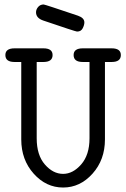

<svg xmlns="http://www.w3.org/2000/svg" viewBox="-20 -827 565 858"><path d="M141 -772Q141 -785 150.5 -796Q160 -807 175 -807Q180 -807 328 -757Q357 -747 357 -727Q357 -715 349.5 -700.5Q342 -686 325 -686H324Q318 -686 174 -735Q141 -746 141 -772ZM4 -581Q4 -611 45 -611H174Q215 -611 215 -581Q215 -550 174 -550H144V-209Q144 -134 180.5 -92Q217 -50 262 -50Q306 -50 343 -92.5Q380 -135 380 -209V-550H350Q309 -550 309 -581Q309 -611 350 -611H479Q520 -611 520 -581Q520 -550 479 -550H449V-204Q449 -113 393.5 -51Q338 11 262 11Q186 11 130.5 -51Q75 -113 75 -204V-550H45Q4 -550 4 -581Z"/></svg>

Font: CMU Typewriter Text
Style: Regular
Weight: 500
Monospace: yes
Version: Version 0.7.0